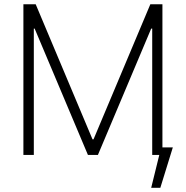

<svg xmlns="http://www.w3.org/2000/svg" viewBox="-20 -727 873 901"><path d="M147.5 -707 414.1 -73.2H418.9L685.5 -707H742.2V-35.2H791L732.4 154.3H689.5L727.5 0H694.3V-592.8H689.5L439.5 0H392.6L142.6 -592.8H138.7V0H89.8V-707Z"/></svg>

Font: Pretendard Std ExtraLight
Style: Regular
Weight: 200
Designer: Base glyphs from Inter by Rasmus Andersson; Hangeul glyphs from Noto Sans CJK(Source Han Sans) by Jang Soo-young and Kan
Foundry: Kil Hyung-jin
Version: Version 1.309